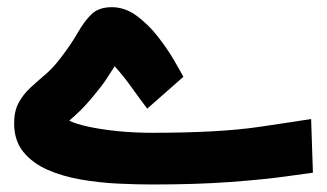

<svg xmlns="http://www.w3.org/2000/svg" viewBox="-20 -504 892 524"><path d="M381.8 -207.5Q360.4 -235.8 339.1 -265.6Q317.9 -295.4 293 -323.2Q280.8 -304.2 269.8 -287.4Q258.8 -270.5 238.8 -246.6Q214.4 -216.8 196.8 -200Q179.2 -183.1 168.9 -174.8Q186 -166 220.5 -158.4Q254.9 -150.9 300.3 -146.2Q345.7 -141.6 394.5 -141.6Q578.1 -141.6 687.3 -157.7Q796.4 -173.8 829.1 -179.2L834 -32.7Q815.4 -30.3 757.8 -22.2Q700.2 -14.2 608.6 -7.3Q517.1 -0.5 395.5 -0.5Q352.5 -0.5 302 -2.9Q251.5 -5.4 201.4 -13.9Q151.4 -22.5 110.1 -40.5Q68.8 -58.6 43.7 -89.4Q18.6 -120.1 18.6 -167.5Q18.6 -200.7 30.8 -223.4Q43 -246.1 62.5 -264.2Q82 -282.2 103.5 -300.5Q125 -318.8 143.1 -342.8Q173.8 -382.3 192.1 -414.6Q210.4 -446.8 230.2 -465.6Q250 -484.4 285.2 -484.4Q321.3 -484.4 353.3 -460.7Q385.3 -437 411.1 -403.8Q437 -370.6 454.8 -339.8Q472.7 -309.1 480.5 -294.4Z"/></svg>

Font: Vazir Black FD
Style: Black-FD
Weight: 900
Designer: Saber Rastikerdar
Foundry: Saber Rastikerdar
Version: Version 30.0.0